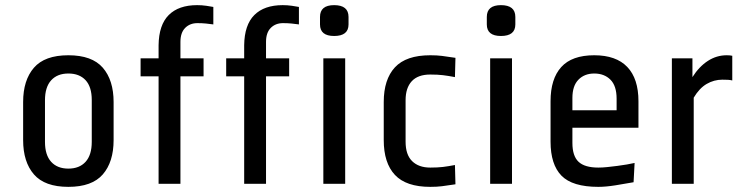

<svg xmlns="http://www.w3.org/2000/svg" viewBox="-20 -715 2904 747"><path d="M337 -326Q337 -377 313 -403Q289 -429 246 -429Q203 -429 179 -402.5Q155 -376 155 -325V-163Q155 -112 179 -85.5Q203 -59 246 -59Q289 -59 313 -85.5Q337 -112 337 -163ZM422 -170Q422 -85 380 -36.5Q338 12 246 12Q154 12 112 -36.5Q70 -85 70 -170V-318Q70 -403 112 -451.5Q154 -500 246 -500Q338 -500 380 -451.5Q422 -403 422 -318Z M597 -539Q598 -618 636.5 -656.5Q675 -695 747 -695Q765 -695 782.5 -692.5Q800 -690 810 -688V-620Q796 -622 781 -623.5Q766 -625 748 -625Q719 -625 700.5 -606.5Q682 -588 682 -552V-488H772V-418H682V0H597V-418H527V-488H597Z M930 -539Q931 -618 969.5 -656.5Q1008 -695 1080 -695Q1098 -695 1115.5 -692.5Q1133 -690 1143 -688V-620Q1129 -622 1114 -623.5Q1099 -625 1081 -625Q1052 -625 1033.5 -606.5Q1015 -588 1015 -552V-488H1105V-418H1015V0H930V-418H860V-488H930Z M1238 0V-488H1323V0ZM1336 -620Q1336 -575 1280 -575Q1225 -575 1225 -620V-649Q1225 -695 1280 -695Q1336 -695 1336 -649Z M1654 12Q1560 12 1516.5 -34.5Q1473 -81 1473 -170V-318Q1473 -406 1516.5 -453Q1560 -500 1654 -500Q1680 -500 1699.5 -497.5Q1719 -495 1752 -490L1750 -415Q1724 -420 1703.5 -422.5Q1683 -425 1654 -425Q1606 -425 1582 -399Q1558 -373 1558 -325V-164Q1558 -113 1583.5 -88Q1609 -63 1654 -63Q1683 -63 1703.5 -65.5Q1724 -68 1750 -73L1752 2Q1719 7 1699.5 9.5Q1680 12 1654 12Z M1887 0V-488H1972V0ZM1985 -620Q1985 -575 1929 -575Q1874 -575 1874 -620V-649Q1874 -695 1929 -695Q1985 -695 1985 -649Z M2122 -321Q2122 -408 2163.5 -454Q2205 -500 2292 -500Q2377 -500 2420.5 -454.5Q2464 -409 2464 -321V-218H2207V-159Q2207 -108 2231 -85.5Q2255 -63 2308 -63Q2324 -63 2343 -65Q2362 -67 2381.5 -69.5Q2401 -72 2418.5 -75Q2436 -78 2449 -81L2445 -6Q2412 0 2374.5 6Q2337 12 2308 12Q2207 12 2164.5 -31.5Q2122 -75 2122 -164ZM2207 -286H2379V-331Q2379 -381 2355 -405Q2331 -429 2292 -429Q2254 -429 2230.5 -405Q2207 -381 2207 -334Z M2594 0V-488H2674V-415Q2700 -456 2734 -478Q2768 -500 2807 -500Q2821 -500 2829 -498V-402Q2821 -404 2812.5 -404.5Q2804 -405 2790 -405Q2758 -405 2729.5 -388.5Q2701 -372 2679 -335V0Z"/></svg>

Font: Ropa Sans
Style: Regular
Weight: 400
Designer: Botio Nikoltchev
Foundry: Botjo Nikoltchev
Version: Version 1.002